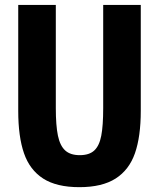

<svg xmlns="http://www.w3.org/2000/svg" viewBox="-20 -745 640 774"><path d="M53.5 -298V-725H205V-309.5Q205 -239 213.5 -198.2Q222 -157.5 242.8 -138.5Q263.5 -119.5 301.5 -119.5Q340 -119.5 360.2 -138.5Q380.5 -157.5 388.2 -197.8Q396 -238 396 -309.5V-725H547.5V-298Q547.5 -194.5 524 -127.2Q500.5 -60 446 -25.2Q391.5 9.5 300 9.5Q208 9.5 154 -25.2Q100 -60 76.8 -127Q53.5 -194 53.5 -298Z"/></svg>

Font: JuliaMono ExtraBold
Style: Regular
Weight: 800
Monospace: yes
Designer: cormullion
Foundry: corm
Version: Version 0.055; ttfautohint (v1.8.4)